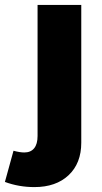

<svg xmlns="http://www.w3.org/2000/svg" viewBox="-83 -561 415 782"><path d="M16 60Q42 60 56 43Q70 26 70 -7V-541H248V20Q248 104 196.5 152.5Q145 201 57 201Q-6 201 -63 180L-28 53Q-2 60 16 60Z"/></svg>

Font: Montserrat arm2
Style: Bold
Weight: 700
Designer: Julieta Ulanovsky
Foundry: Julieta Ulanovsky
Version: Version 6.000